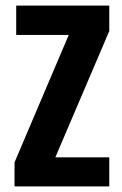

<svg xmlns="http://www.w3.org/2000/svg" viewBox="-20 -667 437 687"><path d="M371 -647H38V-542H226L32 -86V0H371V-104H178L371 -556Z"/></svg>

Font: sklik
Style: Regular
Weight: 400
Designer: Joe Prince
Foundry: Joe Prince
Version: Version 1.001